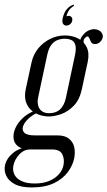

<svg xmlns="http://www.w3.org/2000/svg" viewBox="-100 -655 473 846"><path d="M13.8 -264.1 39.1 -380.4Q46.8 -415 68.5 -441.8Q90.2 -468.5 121.1 -483.6Q152 -498.8 186 -498.8Q218.4 -498.8 244.1 -485.6Q269.8 -472.4 282.2 -446.7Q294.6 -421 286.6 -382.6L261.1 -264.1Q251.4 -216.8 225.8 -189.9Q200.1 -163.1 169.8 -152.4Q139.4 -141.8 115.9 -141.8Q95.8 -141.8 74.8 -148.4Q53.9 -155 37.6 -169.6Q21.2 -184.2 13.9 -207.4Q6.6 -230.5 13.8 -264.1ZM108.6 -415.5 68 -225.6Q64.8 -211.1 66.4 -198.4Q68 -185.6 74.1 -176.2Q80.2 -166.9 90.6 -161.6Q101 -156.2 116.2 -156.2Q130.8 -156.2 142.6 -160.1Q154.4 -164 163.8 -172.2Q173.1 -180.5 179.9 -193.6Q186.8 -206.6 190.6 -225L230.6 -413Q236.6 -442.6 231.5 -458.1Q226.4 -473.6 213.8 -478.9Q201.2 -484.2 184.9 -484.2Q169.1 -484.2 153.8 -478.6Q138.4 -473 126.7 -458.1Q115 -443.2 108.6 -415.5ZM30.8 3.5Q-2.9 3.5 -20.3 -10.1Q-37.8 -23.6 -40.2 -44.9Q-42.8 -66.2 -32.4 -89.9Q-22 -113.6 -0.4 -134.2Q21.1 -154.9 52.6 -167L66.2 -159Q42.5 -148.4 24.8 -131.8Q7 -115.1 1.5 -98.1Q-4 -81 7.7 -69.7Q19.4 -58.4 54.5 -58.4H153.5Q186.2 -58.4 204.2 -43.7Q222.2 -29 227.2 -6.1Q232.1 16.9 226.8 43.4Q220.6 73.5 199.1 103Q177.5 132.5 138.4 151.7Q99.2 170.9 39.4 170.9Q-8.5 170.9 -36 155.8Q-63.5 140.6 -73.2 118Q-82.9 95.4 -77.9 72.9Q-71.2 42.4 -41.1 17.9Q-10.9 -6.6 35.2 -6.6L33.2 3.5Q5.4 3.5 -15.1 25.6Q-35.5 47.8 -40.8 74Q-45.4 94.8 -36.9 113.1Q-28.5 131.4 -6.1 142.4Q16.2 153.5 53.2 153.5Q90.2 153.5 117.1 142.1Q143.9 130.8 159.8 112.4Q175.6 94.1 179.6 73.6Q185.1 46.5 174.6 25Q164.1 3.5 129.5 3.5ZM274.5 -444 261.1 -433.4Q254.4 -448.9 252.8 -467.2Q251.1 -485.5 267.5 -502.6Q276.6 -514 289.6 -520.2Q302.5 -526.4 314.2 -526.4Q324.4 -526.4 333.4 -522.5Q342.5 -518.6 347.4 -511.1Q354.9 -500.9 352.5 -489.9Q350.1 -478.9 341.7 -470.8Q333.2 -462.6 324 -461.4Q316.9 -459.5 310.2 -462.1Q303.5 -464.6 300 -472Q297.1 -477.1 294.9 -483.8Q292.6 -490.5 288.4 -493.5Q284.1 -496.5 276.6 -489.8Q266.6 -481.5 268.6 -469.1Q270.5 -456.6 274.5 -444ZM192.8 -583.1Q205.4 -588.1 213 -581.7Q220.6 -575.3 218.1 -563.7Q216.1 -553.8 208.7 -548.1Q201.3 -542.3 192.4 -542.3Q182.8 -542.3 177.7 -550.4Q172.6 -558.5 176.4 -576.1Q179 -586.7 184.2 -598.5Q189.4 -610.3 199.3 -619.8Q209.1 -629.4 224.7 -634.9L225.9 -629.2Q208.8 -619.3 201.3 -605.3Q193.8 -591.2 192.8 -583.1Z"/></svg>

Font: Emberly Black
Style: Italic
Weight: 900
Italic angle: -12°
Designer: Rajesh Rajput
Foundry: Rajesh Rajput
Version: Version 1.000